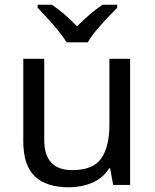

<svg xmlns="http://www.w3.org/2000/svg" viewBox="-20 -786 658 816"><path d="M533 -536V0H461L448 -71H444Q418 -29 372 -9.5Q326 10 274 10Q177 10 128 -36.5Q79 -83 79 -185V-536H168V-191Q168 -63 287 -63Q376 -63 410.5 -113Q445 -163 445 -257V-536ZM263 -606Q250 -628 228 -655Q206 -682 182 -708Q158 -734 140 -753V-766H200Q226 -749 254 -725Q282 -701 307 -674Q334 -701 362 -725Q390 -749 416 -766H478V-753Q459 -734 434.5 -708Q410 -682 387.5 -655Q365 -628 353 -606Z"/></svg>

Font: Apis
Style: Regular
Weight: 400
Designer: Monotype Design Team
Foundry: Monotype Imaging Inc.
Version: Version 2.000; build 0001